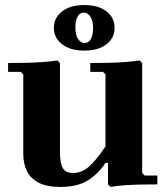

<svg xmlns="http://www.w3.org/2000/svg" viewBox="-20 -729 666 759"><path d="M542 -45 552 -35H602V0Q576 0 542.5 0.5Q509 1 476 3Q443 5 417 10L407 0V-85H397Q369 -42 327.5 -16Q286 10 219 10Q164 10 131.5 -7.5Q99 -25 85.5 -54.5Q72 -84 72 -120V-435L62 -445H12V-480Q38 -480 74 -480.5Q110 -481 145.5 -483.5Q181 -486 207 -490L217 -480V-130Q217 -82 229 -63.5Q241 -45 269 -45Q301 -45 329 -68Q357 -91 397 -150V-435L387 -445H337V-480Q363 -480 399 -480.5Q435 -481 470.5 -483.5Q506 -486 532 -490L542 -480ZM312.8 -529Q258 -529 225.5 -554Q193 -579 193 -619Q193 -659 225.5 -684Q258 -709 312.8 -709Q369 -709 401 -684Q433 -659 433 -619Q433 -579 401 -554Q369 -529 312.8 -529ZM314.6 -559Q331 -559 339.5 -575.5Q348 -592 348 -617Q348 -647 337.4 -663Q326.7 -679 311 -679Q295 -679 286.5 -663Q278 -647 278 -621Q278 -591.4 288.5 -575.2Q299 -559 314.6 -559Z"/></svg>

Font: Brygada 1918
Style: Regular
Weight: 400
Designer: Mateusz Machalski | Borys Kosmynka | Przemek Hoffer
Foundry: NIEPODLEGLA 2018
Version: Version 3.006